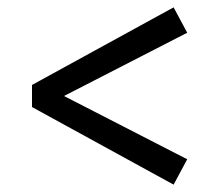

<svg xmlns="http://www.w3.org/2000/svg" viewBox="-20 -587 585 522"><path d="M67 -296V-356L452 -567L489 -498L154 -326L489 -154L452 -85Z"/></svg>

Font: Source Serif 4 SmText Semibold
Style: Italic
Weight: 600
Italic angle: -12°
Designer: Frank Grießhammer
Foundry: Adobe
Version: Version 4.005;hotconv 1.1.0;makeotfexe 2.6.0